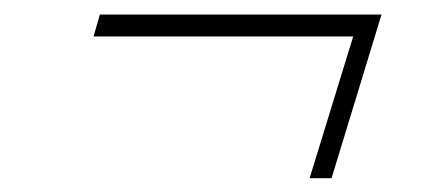

<svg xmlns="http://www.w3.org/2000/svg" viewBox="-20 -380 615 271"><path d="M121 -359.5H518.5L448 -128.5H417L478.5 -328.5H112Z"/></svg>

Font: Newsreader 9pt ExtraLight
Style: Italic
Weight: 250
Italic angle: -17°
Designer: Hugues Gentile
Foundry: Production Type
Version: Version 1.003